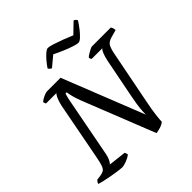

<svg xmlns="http://www.w3.org/2000/svg" viewBox="-244 -1086 1263 1263"><g transform="rotate(-45 387.0 -455.0)"><path d="M176 0Q167 0 141.5 -3.5Q116 -7 85 -12.5Q54 -18 27.5 -24Q1 -30 -11 -34Q-10 -42 -5 -49Q0 -56 4 -59L34 -63Q56 -66 68.5 -73.5Q81 -81 89 -103Q97 -125 105 -169L182 -571Q190 -606 200 -627Q210 -648 217 -652H120Q118 -655 115.5 -660.5Q113 -666 113 -672Q120 -679 133.5 -686.5Q147 -694 160.5 -699Q174 -704 179 -704H307L532 -136Q532 -156 535 -190.5Q538 -225 550 -286L605 -566Q612 -598 621 -620Q630 -642 639 -647H539Q538 -649 535 -654Q532 -659 532 -666Q538 -673 552 -681.5Q566 -690 579.5 -697Q593 -704 599 -704H774Q778 -700 781.5 -689.5Q785 -679 785 -670L735 -656Q701 -647 689 -627.5Q677 -608 668 -561L596 -194Q583 -129 578 -86.5Q573 -44 573 -28Q557 -15 534.5 -8.5Q512 -2 496 0L295 -507Q282 -541 275.5 -568Q269 -595 268 -608H257Q256 -605 251.5 -590.5Q247 -576 242 -548L163 -136Q158 -111 149 -94Q140 -77 133 -71L256 -57Q258 -53 260.5 -47Q263 -41 263 -34Q244 -19 218 -9.5Q192 0 176 0ZM553 -783Q541 -783 511.5 -792.5Q482 -802 447 -817Q412 -832 382 -847L311 -788Q307 -790 300.5 -794.5Q294 -799 290 -808Q304 -829 322.5 -851Q341 -873 358.5 -887.5Q376 -902 387 -902Q400 -902 430 -892.5Q460 -883 497 -869Q534 -855 564 -842L634 -910Q643 -907 648.5 -901Q654 -895 655 -890Q640 -866 620.5 -841Q601 -816 583 -799.5Q565 -783 553 -783Z"/></g></svg>

Font: Texturina 72pt 72pt Medium
Style: Italic
Weight: 500
Italic angle: -11°
Designer: Guillermo Torres Carreño
Foundry: Omnibus-Type
Version: Version 1.002; ttfautohint (v1.8.3)